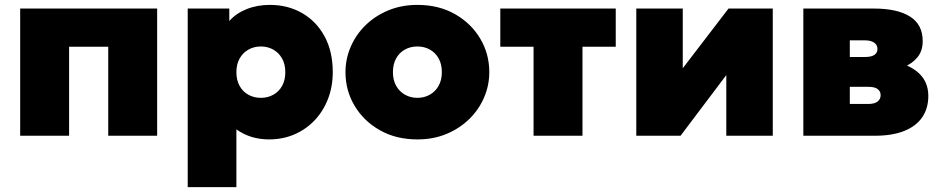

<svg xmlns="http://www.w3.org/2000/svg" viewBox="-20 -555 3846 785"><path d="M62.5 0V-520H622.5V0H422.5V-364H262.5V0Z M747.5 210V-520H917.5V-469Q944.5 -500 987.8 -517.5Q1031 -535 1083.5 -535Q1156.5 -535 1214.8 -501.8Q1273 -468.5 1306.8 -406.8Q1340.5 -345 1340.5 -260Q1340.5 -201 1321.2 -151Q1302 -101 1267 -63.8Q1232 -26.5 1184.2 -5.8Q1136.5 15 1079.5 15Q1043 15 1009.5 5Q976 -5 946.5 -26V210ZM1046.5 -155Q1075 -155 1097.8 -167.8Q1120.5 -180.5 1133.5 -204Q1146.5 -227.5 1146.5 -260Q1146.5 -292.5 1133.2 -316Q1120 -339.5 1097.2 -352.2Q1074.5 -365 1046.5 -365Q1018.5 -365 995.8 -352.2Q973 -339.5 959.8 -316Q946.5 -292.5 946.5 -260Q946.5 -227.5 959.5 -204Q972.5 -180.5 995.2 -167.8Q1018 -155 1046.5 -155Z M1686.5 15Q1599.5 15 1533.2 -22.5Q1467 -60 1429.8 -122.5Q1392.5 -185 1392.5 -260Q1392.5 -314 1413.8 -363.5Q1435 -413 1474.2 -451.5Q1513.5 -490 1567.5 -512.5Q1621.5 -535 1686.5 -535Q1773.5 -535 1839.8 -497.5Q1906 -460 1943.2 -397.5Q1980.5 -335 1980.5 -260Q1980.5 -206 1959.2 -156.5Q1938 -107 1898.8 -68.5Q1859.5 -30 1805.8 -7.5Q1752 15 1686.5 15ZM1686.5 -155Q1714.5 -155 1737.2 -167.8Q1760 -180.5 1773.2 -204Q1786.5 -227.5 1786.5 -260Q1786.5 -292.5 1773.5 -316Q1760.5 -339.5 1737.8 -352.2Q1715 -365 1686.5 -365Q1658 -365 1635.2 -352.2Q1612.5 -339.5 1599.5 -316Q1586.5 -292.5 1586.5 -260Q1586.5 -227.5 1599.8 -204Q1613 -180.5 1635.8 -167.8Q1658.5 -155 1686.5 -155Z M2161.5 0V-364H2025.5V-520H2497.5V-364H2361.5V0Z M2581.5 0V-520H2771.5V-276L2958.5 -520H3139.5V0H2949.5V-248L2762.5 0Z M3264.5 0V-520H3553.5Q3649 -520 3700.8 -487.2Q3752.5 -454.5 3752.5 -387Q3752.5 -347 3731.2 -321Q3710 -295 3675.2 -280.8Q3640.5 -266.5 3599.5 -262L3596.5 -307Q3677 -302.5 3726.2 -264.8Q3775.5 -227 3775.5 -163Q3775.5 -112 3750.5 -75.5Q3725.5 -39 3676.8 -19.5Q3628 0 3556.5 0ZM3454.5 -130H3530.5Q3555.5 -130 3568 -139.8Q3580.5 -149.5 3580.5 -166Q3580.5 -181 3568.8 -190.5Q3557 -200 3530.5 -200H3438.5V-322H3517.5Q3541.5 -322 3554.5 -330.2Q3567.5 -338.5 3567.5 -355Q3567.5 -371.5 3553.8 -380.8Q3540 -390 3517.5 -390H3454.5Z"/></svg>

Font: Geologica Black
Style: Regular
Weight: 900
Designer: Sindre Bremnes, Frode Helland
Foundry: Monokrom Skriftforlag AS
Version: Version 1.010;gftools[0.9.28]